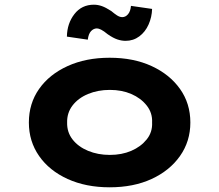

<svg xmlns="http://www.w3.org/2000/svg" viewBox="-20 -788 934 818"><path d="M447 10Q346 10 268 -25.5Q190 -61 146.5 -123.5Q103 -186 103 -266Q103 -347 146.5 -409Q190 -471 268 -506.5Q346 -542 447 -542Q549 -542 626 -506.5Q703 -471 747 -409Q791 -347 791 -266Q791 -186 747 -123.5Q703 -61 626 -25.5Q549 10 447 10ZM448 -128Q499 -128 539.5 -145.5Q580 -163 605 -194Q630 -225 628 -266Q630 -307 605 -338.5Q580 -370 539.5 -387.5Q499 -405 448 -405Q397 -405 355 -387.5Q313 -370 289 -338.5Q265 -307 266 -266Q265 -225 289 -194Q313 -163 355 -145.5Q397 -128 448 -128ZM515 -614Q498 -614 480 -620Q462 -626 439 -642Q422 -656 411 -661.5Q400 -667 393 -667Q379 -667 368 -655.5Q357 -644 354 -619L265 -632Q266 -688 297 -728Q328 -768 380 -768Q397 -768 414 -762Q431 -756 454 -741Q467 -730 478.5 -722.5Q490 -715 501 -715Q515 -715 525.5 -727.5Q536 -740 538 -763L628 -750Q627 -715 613 -683.5Q599 -652 573.5 -633Q548 -614 515 -614Z"/></svg>

Font: Lexend Peta
Style: Bold
Weight: 700
Designer: Bonnie Shaver-Troup, Thomas Jockin
Foundry: Lexend
Version: Version 1.007